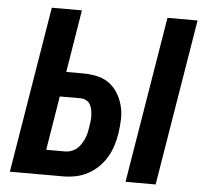

<svg xmlns="http://www.w3.org/2000/svg" viewBox="-52 -790 904 845"><g transform="rotate(5 400.0 -367.5)"><path d="M533 0 654 -735H787L666 0ZM22 0 143 -735H276L231 -459H305Q337 -459 367 -452.5Q397 -446 420.5 -429Q444 -412 459.5 -386.5Q475 -361 482.5 -332Q490 -303 489 -271.5Q488 -240 483 -208Q479 -182 470.5 -155Q462 -128 447.5 -103.5Q433 -79 412 -58.5Q391 -38 365.5 -24.5Q340 -11 312.5 -5.5Q285 0 258 0ZM173 -110H258Q271 -110 284.5 -115Q298 -120 308.5 -129Q319 -138 326.5 -150Q334 -162 339.5 -174.5Q345 -187 348 -200Q351 -213 353 -226Q355 -239 356.5 -252Q358 -265 357.5 -278Q357 -291 354.5 -303.5Q352 -316 346 -326.5Q340 -337 328.5 -343Q317 -349 304 -349H212Z"/></g></svg>

Font: Iosevka Aile Extrabold Oblique
Style: Regular
Weight: 800
Italic angle: -9°
Designer: Belleve Invis
Foundry: Belleve Invis
Version: Version 31.1.0; ttfautohint (v1.8.4)